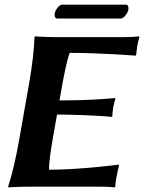

<svg xmlns="http://www.w3.org/2000/svg" viewBox="-20 -805 634 828"><path d="M500.9 -725C514.9 -725 531.3 -750 533.6 -763C535 -771 533.5 -785 523.5 -785H247.5C234.5 -785 218.1 -760 215.9 -748C214.4 -739 215.9 -725 226.9 -725ZM206.3 -200 225.9 -311C273.9 -311 393.4 -308 461.1 -301L464.7 -304C464.2 -313 466.8 -333 468.4 -342C469.9 -351 474.3 -370 477.9 -379L475.4 -382C415.5 -377 354.6 -372 236.6 -372L249.5 -445C252.5 -462 269.6 -553 280.8 -577C414.8 -577 564.7 -565 564.7 -565L567.4 -569C567.8 -577 571 -601 572.6 -610C574 -618 577.1 -631 580.8 -645L579.3 -648C563 -646 539.8 -645 518.8 -645H214.8C180.8 -645 131.3 -648 131.3 -648L128.8 -645C126.7 -588 118.7 -520 105.5 -445L62.3 -200C49.1 -125 32.6 -54 15.1 0L15.5 3C15.5 3 66.1 0 101.1 0H415.1C436.1 0 458.9 1 474.5 3L477.1 0C477.9 -13.2 479.6 -26 481.4 -36C483.2 -46 490.7 -83 493.1 -91L491.8 -95C491.8 -95 325.9 -73 191.9 -73C191.7 -75.1 191.6 -77.7 191.6 -80.7C191.6 -111.6 203.6 -184.5 206.3 -200Z"/></svg>

Font: Linux Biolinum O 
Style: Bold Italic
Weight: 700
Designer: Philipp H. Poll
Foundry: Philipp H. Poll
Version: Version 1.3.2